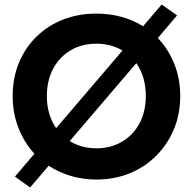

<svg xmlns="http://www.w3.org/2000/svg" viewBox="-20 -774 830 848"><path d="M36 -350Q36 -430 63.5 -496.5Q91 -563 141 -612Q191 -661 258.5 -687.5Q326 -714 406 -714Q464 -714 516.5 -699.5Q569 -685 612 -658L694 -754L762 -706L677 -606Q723 -558 749.5 -492.5Q776 -427 776 -350Q776 -270 748 -203Q720 -136 670 -86Q620 -36 552.5 -8.5Q485 19 406 19Q346 19 292.5 3Q239 -13 195 -42L113 54L46 6L132 -95Q87 -144 61.5 -209Q36 -274 36 -350ZM187 -350Q187 -267 228 -208L521 -551Q470 -581 406 -581Q341 -581 291.5 -551.5Q242 -522 214.5 -470Q187 -418 187 -350ZM624 -350Q624 -435 582 -495L288 -151Q339 -119 406 -119Q470 -119 519.5 -148.5Q569 -178 596.5 -230Q624 -282 624 -350Z"/></svg>

Font: Von Semi
Style: Regular
Weight: 600
Version: Version 4.000; ttfautohint (v1.8.4.7-5d5b)